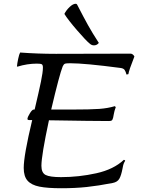

<svg xmlns="http://www.w3.org/2000/svg" viewBox="-20 -987 752 1020"><path d="M694 -687Q664 -611 662 -593L652 -591Q648 -607 642 -615.5Q636 -624 620 -626Q431 -651 352 -651Q330 -651 324 -648Q318 -645 313 -634Q296 -592 252 -405H356Q462 -405 508 -408.5Q554 -412 590 -423L595 -418Q587 -396 585 -382.5Q583 -369 581 -362Q578 -350 573.5 -347Q569 -344 558 -344Q476 -344 240 -348Q200 -161 200 -106Q200 -69 222.5 -57.5Q245 -46 304 -46Q399 -46 491.5 -66.5Q584 -87 638 -138Q645 -136 645 -133Q639 -123 636.5 -116Q634 -109 631 -92Q624 -55 614 -37.5Q604 -20 579 -15Q502 0 440.5 6.5Q379 13 306 13Q232 13 189.5 4.5Q147 -4 126.5 -27Q106 -50 106 -95Q106 -161 151 -349H137Q124 -349 126 -357Q127 -366 139 -385.5Q151 -405 159 -405H164Q187 -502 197.5 -553Q208 -604 208 -628Q208 -642 202 -645.5Q196 -649 176 -649Q125 -649 73 -633L70 -634Q71 -648 76.5 -674Q82 -700 87 -708Q181 -701 277 -701L674 -702Q680 -702 685.5 -697.5Q691 -693 694 -687ZM457 -755Q437 -771 389.5 -826Q342 -881 322 -913Q332 -933 350 -950Q368 -967 382 -967Q388 -967 391 -960Q425 -894 447.5 -853.5Q470 -813 505 -759Q495 -746 479 -746Q467 -746 457 -755Z"/></svg>

Font: Charmonman
Style: Bold
Weight: 700
Designer: Ekaluck Peanpanawate
Foundry: Cadson Demak Co.,Ltd.
Version: Version 1.000; ttfautohint (v1.6)